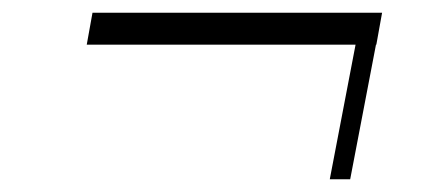

<svg xmlns="http://www.w3.org/2000/svg" viewBox="-20 -410 694 301"><path d="M116 -340 125 -390H579L570 -340ZM497 -129 547 -390H579L529 -129Z"/></svg>

Font: Savate ExtraLight
Style: Italic
Weight: 200
Italic angle: -11°
Designer: Max Esnée
Foundry: Plomb Type
Version: Version 2.000